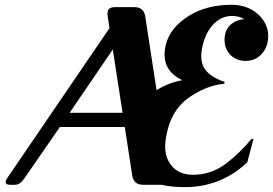

<svg xmlns="http://www.w3.org/2000/svg" viewBox="-20 -767 1133 797"><path d="M488.8 -298.8 448.2 -561.5 269 -298.8ZM20 0Q3.4 0 3.4 -12.7Q3.4 -18.1 7.8 -24.4L434.6 -650.4L428.7 -689Q426.3 -705.1 426.3 -711.9Q426.3 -737.3 455.6 -737.3H538.1Q577.1 -737.3 583 -698.2L629.9 -392.6Q679.2 -423.8 736.8 -434.1Q706.5 -448.2 688.5 -469.2Q663.1 -499 663.1 -541Q663.1 -562 669.4 -585.4Q688 -653.8 764.6 -701.7Q838.4 -747.1 940.9 -747.1Q1017.1 -747.1 1062.5 -696.3Q1093.3 -661.6 1093.3 -617.2Q1093.3 -570.3 1063.5 -540Q1038.1 -514.2 1000 -514.2Q961.9 -514.2 937 -538.6Q912.1 -563 912.1 -601.6Q912.1 -644.5 941.4 -668Q962.4 -685.1 993.7 -687.5Q973.6 -700.7 942.4 -700.7Q907.2 -700.7 878.4 -677.7Q839.8 -647 823.2 -585.9Q815.4 -556.6 815.4 -533.7Q815.4 -503.9 828.1 -483.4Q850.6 -448.2 912.6 -426.8L910.6 -419.4Q839.8 -412.6 770 -366.2Q700.2 -319.8 676.8 -231.9Q666 -191.4 665.5 -159.7Q665.5 -122.1 680.7 -95.7Q711.4 -41.5 781.2 -41.5Q856.9 -41.5 918.9 -88.4Q972.7 -129.4 1024.4 -190.4H1032.2L1006.3 -92.3L1004.9 -91.8Q896 9.8 747.1 9.8Q692.4 9.8 649.9 0H573.7Q534.7 0 528.8 -39.1L498 -239.7H228.5L79.6 -24.4Q62.5 0 43 0Z"/></svg>

Font: Cursive Sans
Style: Bold
Weight: 700
Italic angle: -15°
Designer: Wojciech Kalinowski "wmk69" (wmk69@o2.pl)
Foundry: Wojciech Kalinowski "wmk69" (wmk69@o2.pl)
Version: Wersja 3.1.0; 2022-02-18